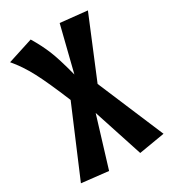

<svg xmlns="http://www.w3.org/2000/svg" viewBox="-205 -643 859 961"><g transform="rotate(-30 224.0 -162.0)"><path d="M467 196 318 221 225 -64 138 221 -15 204 149 -183Q96 -312 60 -380Q24 -448 -19 -498L127 -545Q160 -490 181 -439Q202 -388 229 -284L294 -544L448 -528L306 -185Z"/></g></svg>

Font: Fira Sans Condensed
Style: Bold
Weight: 700
Width: 3
Designer: bBox Type GmbH & Carrois Corporate GbR & Edenspiekermann AG
Foundry: bBox Type GmbH & Carrois Corporate GbR & Edenspiekermann AG
Version: Version 4.301